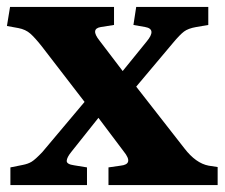

<svg xmlns="http://www.w3.org/2000/svg" viewBox="-23 -534 648 554"><path d="M7 0V-51L42 -58Q58 -61 68.5 -67.5Q79 -74 99 -95L221 -240L97 -401Q78 -425 64.5 -437Q51 -449 30 -453L-3 -459L6 -514H306V-462L268 -456Q237 -451 264 -417L331 -329L400 -414Q430 -450 396 -456L362 -462L370 -514H578V-462L543 -456Q520 -452 508 -443Q496 -434 476 -410L370 -284L509 -106Q542 -63 579 -56L605 -52V0H290V-51L325 -56Q364 -60 334 -97L261 -194L183 -96Q170 -80 169.5 -70Q169 -60 191 -57L228 -51V0Z"/></svg>

Font: Literata 36pt
Style: Bold
Weight: 700
Designer: Latin by Veronika Burian and Jose Scaglione. Greek by Irene Vlachou. Cyrillic by Vera Evstafieva.
Foundry: TypeTogether
Version: Version 3.002